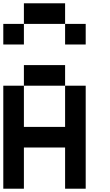

<svg xmlns="http://www.w3.org/2000/svg" viewBox="-20 -1145 665 1165"><path d="M0 0V-625H125V-375H375V-625H500V0H375V-250H125V0ZM0 -875V-1000H125V-875ZM125 -625V-750H375V-625ZM125 -1000V-1125H375V-1000ZM375 -875V-1000H500V-875Z"/></svg>

Font: Galmuri7 Regular
Style: Regular
Weight: 400
Designer: Lee Minseo (quiple)
Version: Version 2.399;hotconv 1.1.1;makeotfexe 2.6.0 DEVELOPMENT